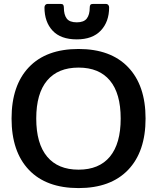

<svg xmlns="http://www.w3.org/2000/svg" viewBox="-20 -945 802 980"><path d="M207 -907Q207 -915 211.5 -920Q216 -925 223 -925H289Q299 -925 302.5 -920.5Q306 -916 306 -906Q306 -870 320.5 -850.5Q335 -831 372 -831Q408 -831 423 -850.5Q438 -870 438 -906Q438 -916 441.5 -920.5Q445 -925 455 -925H521Q528 -925 532.5 -920Q537 -915 537 -907Q537 -834 494.5 -789Q452 -744 372 -744Q290 -744 248.5 -788.5Q207 -833 207 -907ZM39 -340Q39 -509 127.5 -602Q216 -695 381 -695Q545 -695 634 -602Q723 -509 723 -340Q723 -171 634 -78Q545 15 381 15Q216 15 127.5 -78Q39 -171 39 -340ZM596 -340Q596 -468 541 -534Q486 -600 381 -600Q276 -600 220.5 -534Q165 -468 165 -340Q165 -212 220.5 -145.5Q276 -79 381 -79Q486 -79 541 -145.5Q596 -212 596 -340Z"/></svg>

Font: Mitr
Style: Regular
Weight: 400
Designer: Thanarat Vachiruckul
Foundry: Cadson Demak
Version: Version 1.002